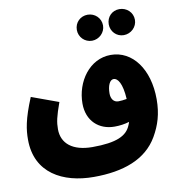

<svg xmlns="http://www.w3.org/2000/svg" viewBox="-94 -787 992 1061"><g transform="rotate(-10 402.0 -256.5)"><path d="M646 -555C687 -555 721 -588 721 -628C721 -670 687 -701 646 -701C605 -701 574 -670 574 -628C574 -588 605 -555 646 -555ZM468 -555C508 -555 542 -588 542 -628C542 -670 508 -701 468 -701C427 -701 395 -670 395 -628C395 -588 427 -555 468 -555ZM347 188C514 188 643 142 709 28C743 -31 763 -92 763 -175C763 -344 677 -460 555 -460C436 -460 355 -345 355 -222C355 -124 421 -66 508 -66C537 -66 566 -70 591 -78C589 -71 587 -65 584 -59C562 -5 505 24 368 24C257 24 197 -26 197 -106C197 -146 203 -175 231 -253L80 -308C31 -190 24 -133 24 -78C24 110 174 188 347 188ZM512 -251C512 -294 526 -326 548 -326C571 -326 595 -293 600 -205C583 -202 567 -200 553 -200C526 -200 512 -222 512 -251Z"/></g></svg>

Font: Noto Sans Arabic UI Cn Bk
Style: Regular
Weight: 900
Width: 3
Designer: Monotype Design Team, Nadine Chahine and Nizar Qandah
Foundry: Monotype Imaging Inc.
Version: Version 2.010